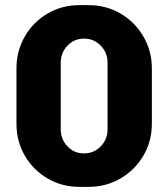

<svg xmlns="http://www.w3.org/2000/svg" viewBox="-20 -716 653 746"><path d="M570 -451V-235Q570 -167 537 -111Q504 -55 448 -22.5Q392 10 325 10H288Q221 10 165 -22.5Q109 -55 76.5 -111Q44 -167 44 -235V-451Q44 -518 76.5 -574.5Q109 -631 165 -663.5Q221 -696 288 -696H325Q392 -696 448 -663.5Q504 -631 537 -574.5Q570 -518 570 -451ZM216 -472V-214Q216 -175 242 -147.5Q268 -120 306 -120Q345 -120 371.5 -147.5Q398 -175 398 -214V-472Q398 -511 371.5 -538.5Q345 -566 307 -566Q268 -566 242 -538.5Q216 -511 216 -472Z"/></svg>

Font: Chivo ExtraBold
Style: Regular
Weight: 800
Designer: Hector Gatti
Foundry: Omnibus-Type
Version: Version 1.007